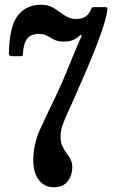

<svg xmlns="http://www.w3.org/2000/svg" viewBox="-20 -780 480 810"><path d="M17.5 -554Q19.5 -668 54.8 -714Q90 -760 153 -760Q179 -760 197.2 -751Q215.5 -742 231 -730Q246.5 -718 262.8 -709Q279 -700 301 -700Q328 -700 342 -710.8Q356 -721.5 363.5 -739.5Q365.5 -745 367.8 -747.5Q370 -750 378 -750H421.5Q431.5 -750 432.8 -747Q434 -744 432.5 -734.5Q426.5 -696.5 405 -636Q383.5 -575.5 354 -506Q324.5 -436.5 295.5 -371Q275 -325.5 261.8 -296Q248.5 -266.5 242 -245.5Q235.5 -224.5 235.5 -204Q235.5 -179.5 243 -163.5Q250.5 -147.5 260.2 -134.8Q270 -122 277.5 -107.8Q285 -93.5 285 -73Q285 -41 266 -15.5Q247 10 206 10Q169 10 144.8 -19.5Q120.5 -49 120.5 -105Q120.5 -172 150.2 -236.8Q180 -301.5 218.5 -381Q244.5 -435.5 266.8 -491.5Q289 -547.5 313.5 -604Q318.5 -614.5 322 -621.8Q325.5 -629 323.5 -631.5Q320.5 -634.5 314.2 -628.2Q308 -622 300 -617.5Q289 -610 276.2 -607.2Q263.5 -604.5 248 -604.5Q224 -604.5 208.5 -612.8Q193 -621 179 -629Q165 -637 144.5 -637Q110.5 -637 94.8 -617Q79 -597 77 -555Q76.5 -548.5 75.8 -545.8Q75 -543 68 -543H31Q17.5 -543 17.5 -554Z"/></svg>

Font: Besley* Condensed Semi
Style: Regular
Weight: 600
Width: 3
Designer: Owen Earl
Foundry: indestructible type*
Version: Version 3.000; ttfautohint (v1.8.3)